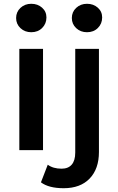

<svg xmlns="http://www.w3.org/2000/svg" viewBox="-20 -792 624 1013"><path d="M82 -534H207V0H82ZM65 -697Q65 -729 88 -750.5Q111 -772 145 -772Q179 -772 202 -751.5Q225 -731 225 -700Q225 -667 202.5 -644.5Q180 -622 145 -622Q111 -622 88 -643.5Q65 -665 65 -697ZM196 170 232 77Q260 98 305 98Q340 98 358.5 76.5Q377 55 377 13V-534H502V10Q502 99 453 150Q404 201 316 201Q237 201 196 170ZM359 -697Q359 -729 382 -750.5Q405 -772 439 -772Q473 -772 496 -751.5Q519 -731 519 -700Q519 -667 496.5 -644.5Q474 -622 439 -622Q405 -622 382 -643.5Q359 -665 359 -697Z"/></svg>

Font: CMG Sans SemiBold
Style: Regular
Weight: 600
Designer: Julieta Ulanovsky
Foundry: Julieta Ulanovsky
Version: Version 7.200